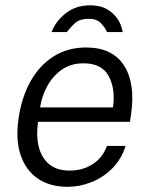

<svg xmlns="http://www.w3.org/2000/svg" viewBox="-20 -710 576 740"><path d="M240.5 10Q173 10 126.5 -21.2Q80 -52.5 59.8 -111.5Q39.5 -170.5 51.5 -253.5Q63.5 -336 98.2 -397.5Q133 -459 187.2 -493Q241.5 -527 311.5 -527Q412.5 -527 457.2 -458.8Q502 -390.5 485.5 -272.5L481 -240.5H126.5Q119 -188.5 129 -146Q139 -103.5 168.5 -78Q198 -52.5 248.5 -52.5Q298 -52.5 337 -77.2Q376 -102 392 -147.5H464Q447.5 -95.5 412.2 -60.5Q377 -25.5 332 -7.8Q287 10 240.5 10ZM134.5 -296H415.5Q425.5 -368 398.8 -417Q372 -466 302 -466Q252.5 -466 217.2 -440.8Q182 -415.5 161.2 -376.5Q140.5 -337.5 134.5 -296ZM328.2 -689.5Q272.2 -689.5 233.3 -658.8Q194.4 -628 178.7 -586.5H237.7Q247.7 -600.5 266.9 -619Q286.1 -637.5 321.6 -637.5Q353.1 -637.5 369 -620.5Q385 -603.5 392.7 -586.5H452.7Q449.3 -611.5 434.4 -635Q419.5 -658.5 393.1 -674Q366.7 -689.5 328.2 -689.5Z"/></svg>

Font: Public Sans Light
Style: Italic
Weight: 300
Italic angle: -8°
Designer: The Public Sans project authors (U.S. Web Design System). Libre Franklin designed by Pablo Impallari and Rodrigo Fuenzal
Version: Version 1.007; ttfautohint (v1.8.1) -l 8 -r 50 -G 200 -x 14 